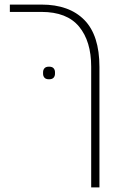

<svg xmlns="http://www.w3.org/2000/svg" viewBox="-20 -618 544 838"><path d="M194 -272Q180 -272 174 -279Q168 -286 168 -296V-303Q168 -313 174 -320Q180 -327 194 -327Q208 -327 214 -320Q220 -313 220 -303V-296Q220 -286 214 -279Q208 -272 194 -272ZM378 -327Q378 -438 325 -502Q272 -566 161 -566H23V-598H161Q282 -598 348 -531Q414 -464 414 -326V200H378Z"/></svg>

Font: IBM Plex Sans Hebrew ExtLt
Style: Regular
Weight: 200
Designer: Mike Abbink, Paul van der Laan, Pieter van Rosmalen, Yanek Iontef
Foundry: Bold Monday
Version: Version 1.3